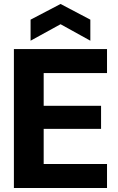

<svg xmlns="http://www.w3.org/2000/svg" viewBox="-20 -947 594 967"><path d="M50 0V-700H519V-579H200V-414H489V-298H200V-121H519V0ZM134 -742V-848L285 -927L435 -848V-742L285 -825Z"/></svg>

Font: DM Sans 36pt Black
Style: Regular
Weight: 900
Designer: Colophon Foundry, Jonny Pinhorn
Foundry: Colophon Foundry
Version: Version 4.004;gftools[0.9.30]